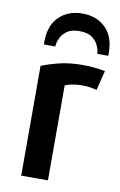

<svg xmlns="http://www.w3.org/2000/svg" viewBox="-88 -828 552 884"><g transform="rotate(10 187.5 -386.0)"><path d="M225 -778Q156 -778 113.5 -734.5Q71 -691 74 -607H127Q128 -624 137 -645Q146 -666 167 -681Q188 -696 225 -696Q263 -696 284 -681Q305 -666 314 -645Q323 -624 324 -607H375Q378 -691 336 -734.5Q294 -778 225 -778ZM372 -535Q348 -540 319.5 -542.5Q291 -545 267 -545Q206 -545 157.5 -533Q109 -521 76 -507V6H201V-438Q212 -443 230.5 -447Q249 -451 273 -452Q295 -452 312.5 -450Q330 -448 349 -443Z"/></g></svg>

Font: Repo DemiBold
Style: Regular
Weight: 600
Designer: Stefan Peev
Foundry: Context Ltd
Version: Version 1.502